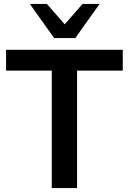

<svg xmlns="http://www.w3.org/2000/svg" viewBox="-20 -959 659 979"><path d="M244 0V-599H11V-705H606V-599H373V0ZM256 -765 132 -939H219L310 -835L401 -939H488L364 -765Z"/></svg>

Font: Mulish ExtraLight
Style: Bold
Weight: 700
Version: Version 3.603